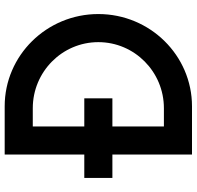

<svg xmlns="http://www.w3.org/2000/svg" viewBox="-30 -810 840 820"><g transform="rotate(-90 390.0 -400.0)"><path d="M338 -680C493 -680 620 -555 620 -400C620 -245 493 -120 338 -120H260V-340H380V-460H260V-680H338ZM346 0C563 0 740 -179 740 -400C740 -621 563 -800 346 -800H140V-460H40V-340H140V0H346Z"/></g></svg>

Font: Gauge Heavy
Style: Bold
Weight: 900
Designer: Daniel Pimley
Foundry: Daniel Pimley
Version: Version 1.003;PS 001.001;hotconv 1.0.56